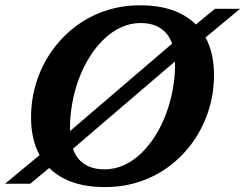

<svg xmlns="http://www.w3.org/2000/svg" viewBox="-46 -710 948 742"><path d="M882 -676 719.5 -541.5 671 -507.5 212.5 -115 172 -84 71 0H-26.5L137 -135.5L182.5 -167.5L641.5 -560.5L683.5 -592.5L784.5 -676ZM224.5 -216Q224.5 -133 259 -94.2Q293.5 -55.5 357.5 -55.5Q397 -55.5 432.5 -71.5Q468 -87.5 498.5 -116.5Q529 -145.5 553.2 -183.8Q577.5 -222 594.8 -267.5Q612 -313 621.2 -362Q630.5 -411 630.5 -460.5Q630.5 -543.5 596 -582.2Q561.5 -621 497.5 -621Q458.5 -621 422.8 -604.8Q387 -588.5 356.8 -559.8Q326.5 -531 302 -492.5Q277.5 -454 260.2 -408.8Q243 -363.5 233.8 -314.2Q224.5 -265 224.5 -216ZM781 -420Q781 -350.5 761 -286.2Q741 -222 703.8 -167.5Q666.5 -113 614.2 -72.2Q562 -31.5 497.5 -9.2Q433 13 359 13Q267 13 203.5 -18.8Q140 -50.5 107 -110.8Q74 -171 74 -256Q74 -325.5 94 -390Q114 -454.5 151.5 -509Q189 -563.5 241 -604Q293 -644.5 357.5 -667Q422 -689.5 496 -689.5Q588.5 -689.5 652 -657.5Q715.5 -625.5 748.2 -565.5Q781 -505.5 781 -420Z"/></svg>

Font: Newsreader 16pt 16pt
Style: Bold Italic
Weight: 700
Italic angle: -17°
Version: Version 1.003